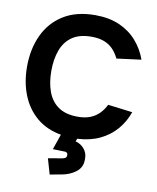

<svg xmlns="http://www.w3.org/2000/svg" viewBox="-98 -753 875 1067"><g transform="rotate(10 340.0 -220.0)"><path d="M648 -182.3Q628.7 -127 591.7 -83.7Q554.7 -40.3 500 -14Q445.3 12.3 372.7 16L366.3 31.7Q395.7 39.3 415.2 62Q434.7 84.7 434.7 116.3V124Q434.7 167 401.5 192.7Q368.3 218.3 321.3 226.7L256.3 238.3L231 151L311.3 137.3Q319.7 135.7 326.8 131.5Q334 127.3 334 114.7Q334 106.7 329.2 102.5Q324.3 98.3 317.7 98.3L249.3 96.3L279.3 9.7Q196.7 -5 140.8 -52.5Q85 -100 56.7 -171.7Q28.3 -243.3 28.3 -331Q28.3 -430 64.7 -508.5Q101 -587 173.3 -632.5Q245.7 -678 353.3 -678Q431.7 -678 490.2 -652.2Q548.7 -626.3 588 -581.3Q627.3 -536.3 648 -478.7L509.7 -460.7Q495.7 -489.7 475.3 -511.3Q455 -533 424.8 -544.7Q394.7 -556.3 353.3 -556.3Q285.7 -556.3 244.3 -527.7Q203 -499 184.2 -448.2Q165.3 -397.3 165.3 -331Q165.3 -264 184.2 -213.2Q203 -162.3 244.3 -133.7Q285.7 -105 353.3 -105Q394.7 -105 424.2 -116.8Q453.7 -128.7 474.5 -149.8Q495.3 -171 509.3 -199.7Z"/></g></svg>

Font: Nata Sans
Style: Regular
Weight: 400
Designer: Daniel Uzquiano Cruz
Version: Version 1.001